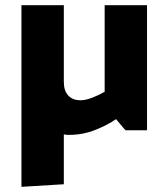

<svg xmlns="http://www.w3.org/2000/svg" viewBox="-20 -504 632 743"><path d="M247 18Q241 18 236 17.5Q231 17 227 16V209L63 219V-484H227V-187Q227 -153 244 -134.5Q261 -116 292 -116Q311 -116 337 -126Q363 -136 385 -149V-484H549V0H466Q456 -10 447.5 -21Q439 -32 429 -43Q398 -21 349.5 -1.5Q301 18 247 18Z"/></svg>

Font: Palanquin Dark SemiBold
Style: Regular
Weight: 600
Designer: Pria Ravichandran
Version: Version 1.001